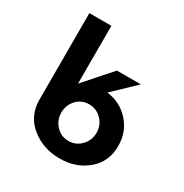

<svg xmlns="http://www.w3.org/2000/svg" viewBox="-167 -851 941 982"><g transform="rotate(30 304.0 -360.0)"><path d="M362.8 -414.1Q441.9 -405.3 494.9 -346.9Q547.9 -288.6 547.9 -205.1Q547.9 -111.8 481.9 -56.2Q415.5 0 319.8 0Q221.2 0 150.9 -57.1Q80.1 -114.7 80.1 -209V-720.2H210V-378.9L349.1 -536.1H490.2ZM313 -100.1Q356.9 -100.1 387.5 -131.8Q418 -163.6 418 -208Q418 -252.4 387.5 -284.2Q356.9 -315.9 313 -315.9Q269 -315.9 239.5 -284.4Q210 -252.9 210 -208Q210 -164.1 240 -132.1Q270 -100.1 313 -100.1Z"/></g></svg>

Font: Miedinger*
Style: Bold
Weight: 700
Version: Version 001.000